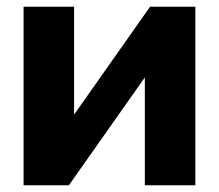

<svg xmlns="http://www.w3.org/2000/svg" viewBox="-20 -550 650 570"><path d="M50 0V-530H200V-209.8L425.5 -530H560V0H410V-320.2L184.5 0Z"/></svg>

Font: Golos Text
Style: Regular
Weight: 400
Designer: A.Korolkova, Vitaly Kuzmin
Foundry: ParaType Ltd
Version: Version 2.004